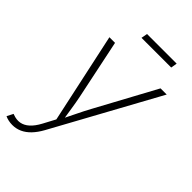

<svg xmlns="http://www.w3.org/2000/svg" viewBox="-282 -805 1107 1107"><g transform="rotate(45 271.5 -252.0)"><path d="M-10.7 195.3 8.8 157.2 14.6 159.2Q44.4 170.4 71 165.8Q97.7 161.1 121.3 139.9Q145 118.7 166 79.6L205.6 5.4L86.9 -545.9H132.8L208.5 -183.6Q217.3 -140.6 223.6 -97.9Q230 -55.2 236.8 -13.7H222.2Q243.2 -55.2 263.7 -97.9Q284.2 -140.6 307.6 -183.6L503.9 -545.9H554.2L202.6 96.2Q182.1 133.3 158.2 158.2Q134.3 183.1 106.9 195.6Q79.6 208 48.3 208Q32.2 208 16.6 204.6Q1 201.2 -10.7 195.3ZM468.8 -712.4 462.4 -674.3H220.2L227.1 -712.4Z"/></g></svg>

Font: Inter ExtraLight
Style: Italic
Weight: 250
Italic angle: -9.3988°
Designer: Rasmus Andersson
Foundry: rsms
Version: Version 4.001;git-66647c0bb